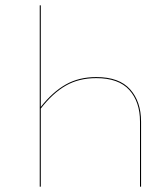

<svg xmlns="http://www.w3.org/2000/svg" viewBox="-20 -700 627 720"><path d="M509 -244V0H505V-244Q505 -318 465 -362.5Q425 -407 341 -407Q276 -407 227 -379Q178 -351 133 -293V0H129V-680H133V-299Q177 -355 226.5 -383Q276 -411 341 -411Q427 -411 468 -365Q509 -319 509 -244Z"/></svg>

Font: FiraGO Four
Style: Regular
Weight: 100
Designer: bBox Type
Foundry: bBox Type GmbH
Version: Version 1.001